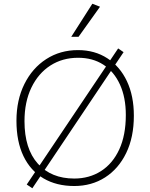

<svg xmlns="http://www.w3.org/2000/svg" viewBox="-20 -988 804 1027"><path d="M377 7Q282 7 212.5 -34Q143 -75 105.5 -153Q68 -231 68 -342Q68 -453 110.5 -538.5Q153 -624 227.5 -672Q302 -720 397 -720Q487 -720 554.5 -676Q622 -632 659 -553.5Q696 -475 696 -369Q696 -254 655 -169.5Q614 -85 542 -39Q470 7 377 7ZM377 -33Q458 -33 520.5 -73Q583 -113 618 -189Q653 -265 653 -373Q653 -467 621.5 -536Q590 -605 533 -642Q476 -679 398 -679Q314 -679 249.5 -637.5Q185 -596 148 -519.5Q111 -443 111 -340Q111 -192 182.5 -112.5Q254 -33 377 -33ZM153 19 123 -1 612 -729 641 -709ZM361 -791 474 -968 515 -952 400 -791Z"/></svg>

Font: Livvic ExtraLight
Style: Regular
Weight: 275
Designer: Jacques Le Bailly, Baron von Fonthausen
Version: Version 1.001; ttfautohint (v1.8.2)